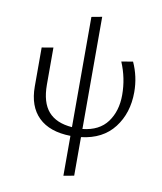

<svg xmlns="http://www.w3.org/2000/svg" viewBox="-90 -688 826 976"><g transform="rotate(10 322.5 -200.0)"><path d="M358 6V205L304 215V9Q196 7 139 -48.5Q82 -104 82 -207V-408L141 -418V-227Q141 -135 181.5 -88.5Q222 -42 304 -36V-605L358 -615V-36Q444 -45 485.5 -101.5Q527 -158 527 -241Q527 -328 493 -408L552 -418Q585 -346 585 -266Q585 -158 527 -82.5Q469 -7 358 6Z"/></g></svg>

Font: Isabella Sans
Style: Regular
Weight: 400
Designer: Original fonts by Christian Thalmann (Catharsis Fonts), Modifications by Cristiano Sobral
Version: Version 0.002;July 12, 2020;FontCreator 13.0.0.2655 64-bit; 